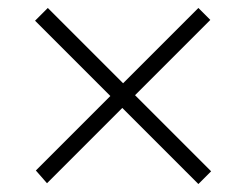

<svg xmlns="http://www.w3.org/2000/svg" viewBox="-20 -584 618 482"><path d="M100 -564 289 -375 478 -564 508 -534 319 -345 510 -154 478 -122 287 -313 98 -124 70 -156 257 -343 68 -532Z"/></svg>

Font: Libre Bodoni
Style: Regular
Weight: 400
Designer: Pablo Impallari, Rodrigo Fuenzalida
Foundry: Pablo Impallari, Rodrigo Fuenzalida
Version: Version 1.001; ttfautohint (v1.5.65-e2d9)